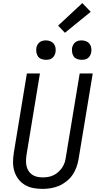

<svg xmlns="http://www.w3.org/2000/svg" viewBox="-20 -1208 640 1236"><path d="M254 8Q223 8 194 2.5Q165 -3 140.5 -17.5Q116 -32 98.5 -55Q81 -78 72.5 -105.5Q64 -133 64 -163.5Q64 -194 69 -225L153 -735H237L151 -213Q148 -194 147.5 -175.5Q147 -157 150.5 -140Q154 -123 163.5 -108Q173 -93 187 -83.5Q201 -74 218.5 -70Q236 -66 255 -66Q272 -66 290 -69Q308 -72 324.5 -80Q341 -88 355 -100.5Q369 -113 380 -129Q391 -145 396.5 -162.5Q402 -180 404 -197L493 -735H577L486 -185Q482 -159 472.5 -132.5Q463 -106 447.5 -83Q432 -60 409 -41.5Q386 -23 360.5 -12Q335 -1 307.5 3.5Q280 8 254 8ZM505 -823Q491 -823 477 -828Q463 -833 455 -844Q447 -855 444.5 -870Q442 -885 444 -900Q446 -910 451.5 -920Q457 -930 465.5 -936.5Q474 -943 484.5 -945.5Q495 -948 506 -948Q520 -948 534 -942.5Q548 -937 556.5 -926Q565 -915 567.5 -900Q570 -885 567 -870Q565 -860 559.5 -850Q554 -840 545.5 -833.5Q537 -827 526.5 -825Q516 -823 505 -823ZM275 -823Q261 -823 247 -828Q233 -833 225 -844Q217 -855 214.5 -870Q212 -885 214 -900Q216 -910 221.5 -920Q227 -930 235.5 -936.5Q244 -943 254.5 -945.5Q265 -948 276 -948Q290 -948 304 -942.5Q318 -937 326.5 -926Q335 -915 337.5 -900Q340 -885 337 -870Q335 -860 329.5 -850Q324 -840 315.5 -833.5Q307 -827 296.5 -825Q286 -823 275 -823ZM398 -997 354 -1043 510 -1188 564 -1132Z"/></svg>

Font: Iosevka Extended
Style: Italic
Weight: 400
Width: 7
Italic angle: -9°
Monospace: yes
Designer: Belleve Invis
Foundry: Belleve Invis
Version: Version 32.5.0; ttfautohint (v1.8.4)